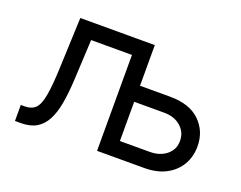

<svg xmlns="http://www.w3.org/2000/svg" viewBox="-91 -713 1105 880"><g transform="rotate(20 461.5 -273.0)"><path d="M45.9 0V-78.1H65.4Q98.1 -78.1 116.7 -96.4Q135.3 -114.7 144 -163.6Q152.8 -212.4 156.2 -303.7L166 -545.9H446.3V-467.8H247.1L237.3 -272.5Q233.9 -205.6 224.9 -154.5Q215.8 -103.5 197.5 -69.1Q179.2 -34.7 149.4 -17.3Q119.6 0 74.2 0ZM518.6 -347.7H674.8Q770.5 -348.1 821.3 -299.3Q872.1 -250.5 872.1 -175.8Q872.1 -127 849.4 -87.2Q826.7 -47.4 782.7 -23.7Q738.8 0 674.8 0H446.3V-545.9H529.3V-78.1H674.8Q724.1 -78.1 756.1 -104.2Q788.1 -130.4 788.1 -171.9Q788.1 -215.3 756.1 -242.7Q724.1 -270 674.8 -269.5H518.6Z"/></g></svg>

Font: Inter
Style: Regular
Weight: 400
Designer: Rasmus Andersson
Foundry: rsms
Version: Version 4.000;git-8c9346024